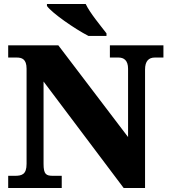

<svg xmlns="http://www.w3.org/2000/svg" viewBox="-20 -941 846 961"><path d="M513 -761V-774C484 -812 430 -876 409 -921H215V-911C240 -876 353 -797 423 -761ZM289 0V-61H246C211 -61 198 -68 198 -121V-533L599 0H706V-593C706 -636 725 -653 755 -653H798V-714H530V-653H573C600 -653 621 -639 621 -597V-255L272 -714H21V-653H63C89 -653 113 -646 113 -597V-121C113 -68 90 -61 54 -61H21V0Z"/></svg>

Font: UArctic Serif Black
Style: Regular
Weight: 900
Designer: Customization by Puisto advertising & original work Monotype Design Team
Foundry: Monotype Imaging Inc.
Version: Version 2.004